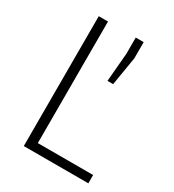

<svg xmlns="http://www.w3.org/2000/svg" viewBox="-168 -784 798 881"><g transform="rotate(30 230.5 -344.0)"><path d="M95 0V-688H144V-44H437V0ZM278 -451 291 -602V-688H333V-602L308 -451Z"/></g></svg>

Font: Saira Semi Condensed ExtraLight
Style: Regular
Weight: 200
Width: 4
Designer: Hector Gatti with collaboration of the Omnibus-Type team
Foundry: Omnibus-Type
Version: Version 1.001; ttfautohint (v1.8)